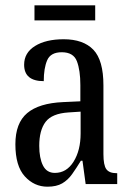

<svg xmlns="http://www.w3.org/2000/svg" viewBox="-20 -694 494 724"><path d="M159 10Q109 10 73.5 -29Q38 -68 38 -150Q38 -230 82.5 -267.5Q127 -305 218 -309L283 -312V-373Q283 -429 270 -463Q257 -497 213 -497Q171 -497 158 -467Q145 -437 145 -388Q71 -388 71 -450Q71 -495 112 -520.5Q153 -546 220 -546Q294 -546 332 -506.5Q370 -467 370 -372V-113Q370 -71 381 -56Q392 -41 419 -41H422V0H303L291 -88H285Q268 -60 252 -37.5Q236 -15 214.5 -2.5Q193 10 159 10ZM187 -42Q231 -42 257.5 -84.5Q284 -127 284 -191V-273L238 -270Q176 -266 152 -234.5Q128 -203 128 -144Q128 -98 142 -70Q156 -42 187 -42ZM110 -617V-674H339V-617Z"/></svg>

Font: Noto Serif ExtraCondensed
Style: Regular
Weight: 400
Width: 2
Designer: Monotype Design Team
Foundry: Monotype Imaging Inc.
Version: Version 2.015